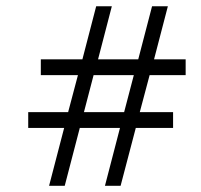

<svg xmlns="http://www.w3.org/2000/svg" viewBox="-20 -601 640 611"><path d="M456.1 -361.8 424.8 -244.1H530.8V-193.8H412.1L363.8 -9.8H314L361.8 -193.8H233.9L186 -9.8H136.2L184.1 -193.8H69.8V-244.1H196.8L228 -361.8H109.9V-412.1H242.2L286.1 -581.1H335.9L292 -412.1H419.9L463.9 -581.1H514.2L470.2 -412.1H570.8V-361.8ZM405.8 -361.8H277.8L247.1 -244.1H375Z"/></svg>

Font: Compagnon Roman
Style: Regular
Weight: 400
Designer: Juliette Duhe, Lea Pradine
Foundry: Velvetyne Type Foundry
Version: Version 1.000;PS 001.000;hotconv 1.0.88;makeotf.lib2.5.64775